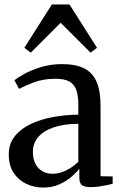

<svg xmlns="http://www.w3.org/2000/svg" viewBox="-20 -834 544 864"><path d="M174.5 10Q134 10 98.8 -6.5Q63.5 -23 41.5 -56Q19.5 -89 19.5 -139Q19.5 -187.5 47 -221.5Q74.5 -255.5 120 -276.8Q165.5 -298 221 -307.8Q276.5 -317.5 332.5 -318V-361.5Q332.5 -402 323.8 -428Q315 -454 292.8 -466.8Q270.5 -479.5 229.5 -479.5Q175.5 -479.5 133.5 -463.8Q91.5 -448 65.5 -434L45 -473Q59 -484.5 90.2 -501.8Q121.5 -519 165 -532.2Q208.5 -545.5 258 -545.5Q321.5 -545.5 359.8 -525.8Q398 -506 415.2 -464.5Q432.5 -423 432.5 -358V-41L487 -40V-7Q476 -4 459.5 -0.5Q443 3 424.5 5.5Q406 8 388.5 8Q362 8 349.5 -0.2Q337 -8.5 337 -36V-75Q326.5 -60.5 303.8 -40.2Q281 -20 248.2 -5Q215.5 10 174.5 10ZM216.5 -52Q246.5 -52 277.2 -67Q308 -82 332.5 -106V-277Q267.5 -276.5 221.8 -261Q176 -245.5 152 -217.2Q128 -189 128 -151.5Q128 -118.5 139.8 -96.2Q151.5 -74 171.5 -63Q191.5 -52 216.5 -52ZM118.5 -597 89.5 -619 213.5 -814H292.5L416.5 -619L387.5 -597L253 -731.5Z"/></svg>

Font: Merriweather 72pt
Style: Regular
Weight: 400
Version: Version 2.100